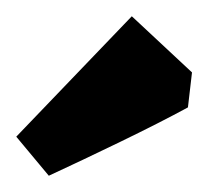

<svg xmlns="http://www.w3.org/2000/svg" viewBox="-20 -733 256 236"><path d="M40 -517 0 -565 142 -713 216 -644 211 -601Q176 -582 127.5 -558.5Q79 -535 40 -517Z"/></svg>

Font: Grenze Gotisch ExtraBold
Style: Regular
Weight: 800
Designer: Renata Polastri
Foundry: Omnibus-Type
Version: Version 1.001